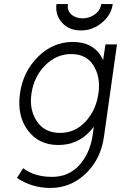

<svg xmlns="http://www.w3.org/2000/svg" viewBox="-20 -720 600 952"><path d="M260 -700Q253 -647 287 -608Q322 -569 381 -569Q440 -569 486 -608Q532 -646 539 -700H482Q477 -668 451 -649Q423 -629 390 -629Q355 -629 333 -649Q312 -668 317 -700ZM333 -452Q408 -452 443 -396Q480 -338 468 -256Q456 -173 404 -117Q352 -61 278 -61Q202 -61 164 -117Q124 -175 136 -256Q148 -339 203 -395Q259 -452 333 -452ZM341 -512Q242 -512 168 -438Q94 -364 79 -256Q64 -147 117 -75Q171 -1 269 -1Q366 -1 430 -73Q434 -78 437.5 -82.5Q441 -87 445 -91L439 -46Q425 41 374 98Q321 157 238 157Q151 157 95 114L64 162Q138 212 230 212Q331 212 406 140Q481 68 496 -46L560 -500H503L491 -421Q489 -426 487 -431Q485 -436 482 -440Q439 -512 341 -512Z"/></svg>

Font: Unageo
Style: Light-Italic
Weight: 300
Designer: Richard Sepsi
Foundry: Richard Sepsi
Version: Version 2.000